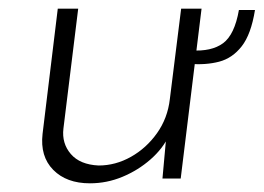

<svg xmlns="http://www.w3.org/2000/svg" viewBox="-20 -411 608 442"><path d="M187 11Q133 11 102.5 -20Q72 -51 78 -103L113 -391H160L126 -115Q122 -81 143 -56.5Q164 -32 207 -30Q246 -30 281.5 -50Q317 -70 341.5 -104.5Q366 -139 371 -183L397 -391H444L396 0H354L364 -110L369 -99Q355 -69 326.5 -44Q298 -19 262 -4Q226 11 187 11ZM420 -295Q467 -292 493.5 -311.5Q520 -331 530 -388H567Q558 -332 536.5 -304.5Q515 -277 484.5 -269Q454 -261 416 -264Z"/></svg>

Font: Josefin Sans Thin Light
Style: Italic
Weight: 300
Italic angle: -7°
Version: Version 2.000